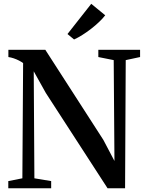

<svg xmlns="http://www.w3.org/2000/svg" viewBox="-20 -1010 782 1030"><path d="M24.5 0V-38.5L100 -53.5L104 -671.5Q95 -678.5 81.8 -685.2Q68.5 -692 53.8 -697Q39 -702 25 -704V-743H223L534.5 -259.5L594 -146.5L590 -687.5L507.5 -704V-743H731.5V-704L654.5 -687.5L651 0H557L226 -511L161 -627.5L164.5 -53.5L254.5 -38.5V0ZM377 -798.5 342 -827.5 469.5 -989.5 544.5 -928Q531 -910.5 511.2 -891.8Q491.5 -873 468.5 -855.2Q445.5 -837.5 422.2 -822.8Q399 -808 378 -798.5Z"/></svg>

Font: Merriweather 72pt SemiBold
Style: Regular
Weight: 600
Version: Version 2.100